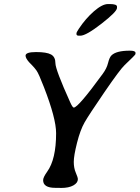

<svg xmlns="http://www.w3.org/2000/svg" viewBox="-20 -927 683 939"><path d="M552.2 -894.5V-888.2Q552.2 -870.1 476.6 -811.3Q400.9 -752.4 373 -752.4H365.7Q354 -752.4 354 -760.3V-764.2Q354 -769 365.7 -786.6Q398.4 -835.9 439.2 -871.6Q480 -907.2 508.3 -907.2H516.6Q552.2 -907.2 552.2 -894.5ZM252 -8.3Q251 -8.3 250.5 -8.3Q190.9 -8.3 190.9 -45.9Q190.9 -59.6 210.4 -86.9Q254.4 -147.5 254.4 -275.9Q254.4 -347.7 194.8 -501Q169.4 -566.9 158.7 -581.8Q147.9 -596.7 137.7 -606.9L122.1 -623Q105 -642.6 105 -654.8Q105 -672.4 156.5 -672.4Q208 -672.4 229.5 -660.6Q251 -648.9 251 -617.9Q251 -586.9 323.7 -425.8Q335 -400.9 340.8 -400.9Q362.3 -400.9 482.4 -565.9Q502 -592.3 508.5 -619.1Q515.1 -646 524.9 -655.8Q548.3 -679.2 614.7 -679.2Q642.6 -679.2 642.6 -668.9V-662.6Q642.6 -658.7 589.8 -608.9Q566.9 -587.4 491 -476.6Q415 -365.7 393.8 -328.6Q372.6 -291.5 356.7 -228.5Q340.8 -165.5 340.8 -135.3Q340.8 -105 350.8 -82Q360.8 -59.1 360.8 -50.8Q360.8 -32.7 338.9 -20.3Q316.9 -7.8 278.8 -7.8L265.6 -8.3Z"/></svg>

Font: Averia Libre
Style: Italic
Weight: 400
Italic angle: -7.90001°
Version: Version 1.002